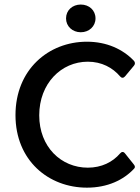

<svg xmlns="http://www.w3.org/2000/svg" viewBox="-20 -822 623 853"><path d="M273.4 -740.2C273.4 -705.1 301.8 -678.7 338.9 -678.7C376 -678.7 404.3 -705.1 404.3 -740.2C404.3 -776.4 376 -801.8 338.9 -801.8C301.8 -801.8 273.4 -776.4 273.4 -740.2ZM366.2 11.7C458 11.7 529.3 -22.5 576.2 -73.2C581.1 -78.1 580.1 -85 574.2 -91.8L535.2 -140.6C528.3 -149.4 520.5 -148.4 513.7 -140.6C480.5 -101.6 430.7 -77.1 370.1 -77.1C252 -77.1 154.3 -168.9 154.3 -309.6C154.3 -451.2 252 -547.9 370.1 -547.9C431.6 -547.9 480.5 -521.5 513.7 -482.4C520.5 -474.6 528.3 -474.6 535.2 -482.4L575.2 -530.3C581.1 -537.1 581.1 -545.9 574.2 -552.7C525.4 -603.5 454.1 -636.7 366.2 -636.7C195.3 -636.7 48.8 -512.7 48.8 -310.5C48.8 -109.4 195.3 11.7 366.2 11.7Z"/></svg>

Font: Ed Sans Neue Medium
Style: Regular
Weight: 500
Designer: Stephen Hutchings
Version: Version 1.004;PS 001.004;hotconv 1.0.88;makeotf.lib2.5.64775